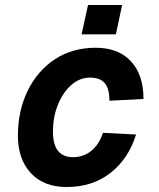

<svg xmlns="http://www.w3.org/2000/svg" viewBox="-20 -740 640 772"><path d="M248 12Q156 12 104 -44Q52 -100 52 -194Q52 -294 91 -374.5Q130 -455 200.5 -501.5Q271 -548 365 -548Q456 -548 506.5 -493.5Q557 -439 557 -342L420 -335Q420 -384 401 -406Q382 -428 342 -428Q301 -428 267.5 -399Q234 -370 213.5 -320.5Q193 -271 193 -210Q193 -108 274 -108Q315 -108 346.5 -133Q378 -158 394 -206L527 -199Q497 -102 424.5 -45Q352 12 248 12ZM308 -602 334 -720H471L446 -602Z"/></svg>

Font: Geist Mono
Style: Bold Italic
Weight: 700
Italic angle: -12°
Monospace: yes
Designer: Basement.studio, Andrés Briganti, Mateo Zaragoza
Foundry: Basement.studio, Vercel, Andrés Briganti, Guido Ferreyra, Mateo Zaragoza
Version: Version 1.500; ttfautohint (v1.8.4.7-5d5b)